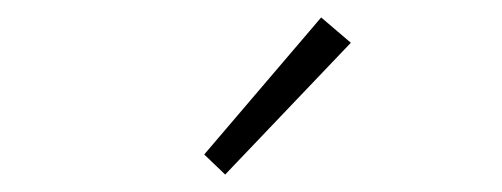

<svg xmlns="http://www.w3.org/2000/svg" viewBox="-20 -774 575 220"><path d="M238 -574 214 -597 348 -754 382 -725Z"/></svg>

Font: Giro Light
Style: Regular
Weight: 300
Designer: Paul D. Hunt
Foundry: Adobe Systems Incorporated
Version: Version 1.000;PS 1.0;hotconv 1.0.88;makeotf.lib2.5.647800